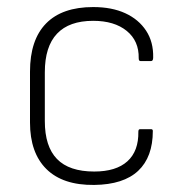

<svg xmlns="http://www.w3.org/2000/svg" viewBox="-20 -513 518 544"><path d="M247 11Q158 12 111.5 -34Q65 -80 65 -166V-310Q65 -400 110.5 -446.5Q156 -493 244 -493Q297 -493 335 -475.5Q373 -458 394 -426Q415 -394 414 -350Q414 -340 408 -340H378Q373 -340 373 -348Q374 -397 339 -425.5Q304 -454 244 -454Q176 -454 141.5 -417.5Q107 -381 107 -308V-170Q107 -98 141.5 -62.5Q176 -27 247 -27Q309 -27 341 -56Q373 -85 372 -140Q372 -147 377 -147H408Q413 -147 413 -142Q413 -68 371.5 -29Q330 10 247 11Z"/></svg>

Font: Sofia Sans Semi Condensed ExtraLight
Style: Regular
Weight: 250
Version: Version 4.100